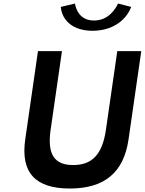

<svg xmlns="http://www.w3.org/2000/svg" viewBox="-20 -1094 832 1104"><path d="M658.5 -1073.6C643.9 -1041.5 602.7 -976 520.6 -976C439.3 -976 416.5 -1039.8 411 -1073.6L329.5 -1054.3C336.9 -974.4 401.6 -917 512.1 -917C622.1 -917 703.6 -973.4 734.4 -1054.3ZM654.3 -800 589.1 -348C568.3 -203.2 507.3 -145 400.9 -145C294.5 -145 250.3 -203.2 271.1 -348L336.3 -800H198.3L125.2 -293C97.7 -101.9 182.4 -10 381.4 -10C580.5 -10 691.7 -101.9 719.2 -293L792.3 -800Z"/></svg>

Font: Hussar Ekologiczny
Style: Regular
Weight: 400
Foundry: Cannot Into Space Fonts
Version: Version 0.97